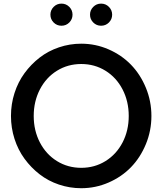

<svg xmlns="http://www.w3.org/2000/svg" viewBox="-20 -999 874 1034"><path d="M417.5 -763.7Q494.6 -763.7 564.7 -733.2Q634.8 -702.6 685.3 -650.6Q735.8 -598.6 765.6 -526.4Q795.4 -454.1 795.4 -374.5Q795.4 -294.9 765.6 -222.7Q735.8 -150.4 685.3 -98.4Q634.8 -46.4 564.7 -15.9Q494.6 14.6 417.5 14.6Q355.5 14.6 297.6 -4.9Q239.7 -24.4 193.4 -60.3Q147 -96.2 112.1 -144Q77.1 -191.9 58.1 -251.2Q39.1 -310.5 39.1 -374.5Q39.1 -438.5 58.1 -497.8Q77.1 -557.1 112.1 -605Q147 -652.8 193.4 -688.7Q239.7 -724.6 297.6 -744.1Q355.5 -763.7 417.5 -763.7ZM194.8 -517.3Q161.6 -453.1 161.6 -374.5Q161.6 -295.9 194.8 -231.9Q228 -168 286.6 -131.6Q345.2 -95.2 417.5 -95.2Q489.7 -95.2 548.3 -131.6Q606.9 -168 640.1 -231.9Q673.3 -295.9 673.3 -374.5Q673.3 -453.1 640.1 -517.3Q606.9 -581.5 548.3 -617.9Q489.7 -654.3 417.5 -654.3Q345.2 -654.3 286.6 -617.9Q228 -581.5 194.8 -517.3ZM268.8 -877.9Q251.5 -895.5 251.5 -919.9Q251.5 -944.3 268.8 -961.9Q286.1 -979.5 311 -979.5Q335.9 -979.5 353.3 -961.9Q370.6 -944.3 370.6 -919.9Q370.6 -895.5 353.3 -877.9Q335.9 -860.4 311 -860.4Q286.1 -860.4 268.8 -877.9ZM482.2 -877.9Q464.8 -895.5 464.8 -919.9Q464.8 -944.3 482.2 -961.9Q499.5 -979.5 524.4 -979.5Q549.3 -979.5 566.7 -961.9Q584 -944.3 584 -919.9Q584 -895.5 566.7 -877.9Q549.3 -860.4 524.4 -860.4Q499.5 -860.4 482.2 -877.9Z"/></svg>

Font: Spartan MB SemBd
Style: Regular
Weight: 600
Designer: Matt Bailey, Mirko Velimirovic
Foundry: Matt Bailey
Version: Version 1.005